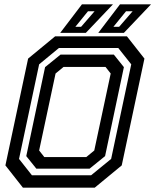

<svg xmlns="http://www.w3.org/2000/svg" viewBox="-20 -868 718 888"><path d="M86 0 5 -103 110 -597 235 -700H567L648 -597L543 -103L418 0ZM185 -141.5H379L416 -172L492 -528L468 -558.5H274L237 -528L161 -172ZM127.5 -57.5H401.5L494 -133L587 -570.5L527 -646H252.5L161 -570.5L68 -133ZM148 -88 101.5 -146 188.5 -557.5 260 -615.5H506.5L553 -557.5L466 -146L394.5 -88ZM434.5 -716 535 -848H678.5L553 -716ZM328.5 -744H355L417.5 -816H387ZM258.5 -716 359 -848H502.5L377 -716ZM504.5 -744H531L593.5 -816H563Z"/></svg>

Font: Tourney SemiBold
Style: Italic
Weight: 600
Italic angle: -12°
Version: Version 1.015